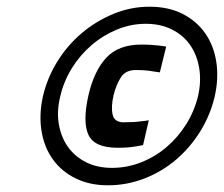

<svg xmlns="http://www.w3.org/2000/svg" viewBox="-20 -721 668 573"><path d="M108 -433Q121 -489 151.5 -538Q182 -587 225 -623Q268 -659 319.5 -680Q371 -701 426 -701Q483 -701 525 -679.5Q567 -658 592.5 -621.5Q618 -585 625.5 -536.5Q633 -488 621 -434Q608 -378 578 -329.5Q548 -281 506 -245Q464 -209 411.5 -188.5Q359 -168 302 -168Q248 -168 206 -188.5Q164 -209 138 -245Q112 -281 104 -329.5Q96 -378 108 -433ZM160 -434Q149 -390 155.5 -351Q162 -312 182.5 -283Q203 -254 236.5 -237Q270 -220 314 -220Q359 -220 401 -236.5Q443 -253 477 -282Q511 -311 535.5 -350Q560 -389 571 -434Q581 -478 574.5 -517.5Q568 -557 547.5 -586.5Q527 -616 493 -633Q459 -650 415 -650Q371 -650 329.5 -633Q288 -616 253.5 -586.5Q219 -557 194.5 -517.5Q170 -478 160 -434ZM407 -288Q397 -286 385 -284Q374 -282 360.5 -281Q347 -280 331 -280Q262 -280 244 -318.5Q226 -357 244 -437Q261 -510 297.5 -549Q334 -588 402 -588Q419 -588 432 -587Q445 -586 455 -585Q466 -583 476 -582L457 -505Q447 -506 436 -508Q426 -510 413 -511Q400 -512 385 -512Q355 -512 341 -490.5Q327 -469 319 -437Q311 -403 316 -379.5Q321 -356 349 -356Q380 -356 401 -359Q413 -360 424 -362Z"/></svg>

Font: Panefresco 600wt
Style: Italic
Weight: 600
Foundry: Campivisivi & Chank Co
Version: Version 1.000